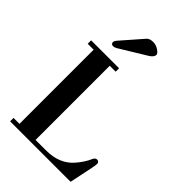

<svg xmlns="http://www.w3.org/2000/svg" viewBox="-275 -1057 1162 1162"><g transform="rotate(45 306.0 -476.0)"><path d="M147.5 -779.3Q147.5 -787.1 156.2 -798.8L277.3 -937.5Q291 -952.1 319.3 -952.1Q345.7 -952.1 367.2 -937Q388.7 -921.9 388.7 -911.1Q388.7 -890.6 359.4 -873L189.5 -769.5Q175.8 -761.7 166 -761.7Q158.2 -761.7 152.8 -766.6Q147.5 -771.5 147.5 -779.3ZM46.9 0V-29.3H97.7V-664.1H46.9V-693.4H286.1V-664.1H235.4V-29.3H325.2Q441.4 -29.3 503.9 -103.5Q541 -146.5 560.5 -191.4Q568.4 -209 584 -209Q591.8 -209 596.7 -203.6Q601.6 -198.2 601.6 -191.4Q601.6 -176.8 595.7 -150.4L564.5 0Z"/></g></svg>

Font: Monomakh Unicode TT
Style: Medium
Weight: 500
Designer: Alexey Kryukov, Aleksandr Andreev
Version: Version 1.1